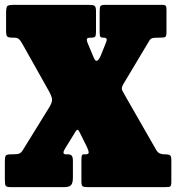

<svg xmlns="http://www.w3.org/2000/svg" viewBox="-20 -770 725 790"><path d="M0 -29.5V-105.5Q0 -123 3.2 -129Q6.5 -135 24 -135H30Q50.5 -135 58.8 -138Q67 -141 74 -152.5L183 -329Q195.5 -349.5 194 -362.2Q192.5 -375 181 -395.5L71.5 -590.5Q64 -604 57.5 -609.5Q51 -615 38 -615H33Q14.5 -615 9.8 -619.8Q5 -624.5 5 -644V-715.5Q5 -737.5 9.2 -743.8Q13.5 -750 35 -750H346Q363 -750 369 -746Q375 -742 375 -724V-640Q375 -625 372 -620Q369 -615 354 -615H353Q337 -615 337 -607.8Q337 -600.5 341.5 -590.5L365 -534.5Q372.5 -516 380.2 -520.5Q388 -525 395.5 -543.5L415.5 -593.5Q421.5 -608 417.8 -611.5Q414 -615 409 -615H405Q396.5 -615 393.2 -618.5Q390 -622 390 -637.5V-723Q390 -740.5 393.5 -745.2Q397 -750 414 -750H648Q659 -750 662 -746Q665 -742 665 -730.5V-637.5Q665 -621.5 660.2 -618.2Q655.5 -615 639 -615H635Q617 -615 608.5 -613.5Q600 -612 594 -602L487 -423Q478 -407.5 483.2 -397.5Q488.5 -387.5 501 -365.5L622.5 -153.5Q629 -142.5 637.2 -138.8Q645.5 -135 658 -135H663Q674 -135 679.5 -131Q685 -127 685 -112.5V-21.5Q685 -6 680.5 -3Q676 0 660 0H343Q326.5 0 320.8 -3Q315 -6 315 -22.5V-111Q315 -125.5 316.8 -130.2Q318.5 -135 325 -135H332Q345.5 -135 345 -143Q344.5 -151 338 -164.5L307 -227Q299.5 -242.5 292 -230.5L247.5 -158.5Q233 -135 252 -135H261Q269.5 -135 274.8 -129.8Q280 -124.5 280 -107.5V-39.5Q280 -16.5 272.2 -8.2Q264.5 0 243 0H24Q6.5 0 3.2 -5.8Q0 -11.5 0 -29.5Z"/></svg>

Font: Besley* Condensed Fatface
Style: Regular
Weight: 900
Width: 3
Designer: Owen Earl
Foundry: indestructible type*
Version: Version 3.000; ttfautohint (v1.8.3)